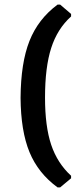

<svg xmlns="http://www.w3.org/2000/svg" viewBox="-20 -681 335 840"><path d="M243 -661 291 -620V-609Q231 -555 204 -471Q177 -387 177 -254Q177 -128 204 -47.5Q231 33 291 88V99L243 139H232Q147 77 109 -15.5Q71 -108 70 -253Q71 -406 109 -502Q147 -598 232 -661Z"/></svg>

Font: Alegreya Sans
Style: Bold
Weight: 700
Designer: Juan Pablo del Peral
Foundry: Huerta Tipografica
Version: Version 2.007